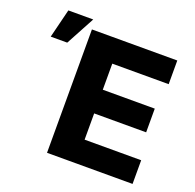

<svg xmlns="http://www.w3.org/2000/svg" viewBox="-132 -897 1048 1034"><g transform="rotate(20 392.0 -380.0)"><path d="M242.2 -707H731.4V-571.3H408.2V-421.9H706.1V-286.1H408.2V-135.7H732.4V0H242.2ZM87.9 -759.8H230.5L141.6 -594.7H46.9Z"/></g></svg>

Font: Pretendard ExtraBold
Style: Regular
Weight: 800
Designer: Base glyphs from Inter by Rasmus Andersson; Hangeul glyphs from Noto Sans CJK(Source Han Sans) by Jang Soo-young and Kan
Foundry: Kil Hyung-jin
Version: Version 1.309